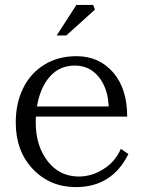

<svg xmlns="http://www.w3.org/2000/svg" viewBox="-20 -744 576 779"><path d="M357.9 -724.1 365.2 -705.1 249 -600.1H210L290 -724.1ZM43.9 -247.1Q43.9 -324.7 73.7 -385.7Q103.5 -446.8 159.7 -481.4Q215.8 -516.1 290 -516.1Q381.8 -516.1 439 -450.2Q496.1 -384.3 496.1 -271H126Q125 -263.2 125 -247.1Q125 -152.3 173.3 -90.1Q221.7 -27.8 299.8 -27.8Q352.1 -27.8 399.9 -57.9Q447.8 -87.9 470.2 -140.1L501 -119.1Q434.6 15.1 288.1 15.1Q182.6 15.1 113.3 -58.1Q43.9 -131.3 43.9 -247.1ZM129.9 -312H420.9Q418 -385.7 380.6 -431.9Q343.3 -478 283.2 -478Q221.7 -478 182.1 -433.1Q142.6 -388.2 129.9 -312Z"/></svg>

Font: LT Superior Serif
Style: Regular
Weight: 400
Designer: Daniel Lyons
Foundry: LyonsType
Version: Version 2.120;FEAKit 1.0